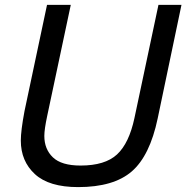

<svg xmlns="http://www.w3.org/2000/svg" viewBox="-20 -750 761 784"><path d="M624 -267Q592 -114 518 -50Q444 14 299 14Q180 14 122.5 -39Q65 -92 65 -176Q65 -216 80 -296L172 -730H269L173 -278Q161 -222 161 -195Q161 -141 196 -107.5Q231 -74 309 -74Q409 -74 458 -119.5Q507 -165 529 -268L627 -730H721Z"/></svg>

Font: Nacelle
Style: Italic
Weight: 400
Italic angle: -12°
Designer: Sora Sagano
Foundry: Sora Sagano
Version: Version 1.000;FEAKit 1.0